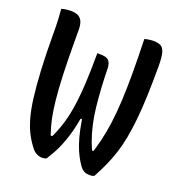

<svg xmlns="http://www.w3.org/2000/svg" viewBox="-130 -814 860 928"><g transform="rotate(20 300.0 -349.5)"><path d="M30 -700Q39 -703 46.5 -704Q54 -705 61.5 -706Q69 -707 77 -707Q101 -707 116 -699Q131 -691 137.5 -674.5Q144 -658 144 -632Q144 -537 145.5 -463Q147 -389 151 -332Q155 -275 161.5 -230Q168 -185 178 -149.5Q188 -114 201 -82L170 -107H219L187 -82Q211 -127 227 -175.5Q243 -224 251.5 -281Q260 -338 263.5 -406.5Q267 -475 267 -558H283Q314 -558 325.5 -546.5Q337 -535 339 -510Q340 -455 343 -405Q346 -355 351 -310Q356 -265 365 -225Q374 -185 387 -149Q400 -113 418 -82L378 -107H441L403 -82Q418 -126 428.5 -170Q439 -214 446 -264.5Q453 -315 456.5 -378Q460 -441 460 -520Q460 -599 457 -700Q465 -703 472 -704Q479 -705 486 -706Q493 -707 500 -707Q526 -707 540 -699.5Q554 -692 560.5 -669.5Q567 -647 567 -600Q567 -516 564.5 -448.5Q562 -381 556.5 -326.5Q551 -272 542.5 -227Q534 -182 521.5 -143.5Q509 -105 493 -69.5Q477 -34 457 3Q454 5 451 6Q448 7 445 7.5Q442 8 439 8Q436 8 433 8Q415 8 404 2Q393 -4 381 -20Q369 -37 357 -60Q345 -83 334.5 -113.5Q324 -144 315.5 -184Q307 -224 301 -275L329 -233H276L306 -275Q300 -234 293 -200Q286 -166 277 -138Q268 -110 258 -85.5Q248 -61 236 -39.5Q224 -18 211 3Q208 5 204 6Q200 7 196 7.5Q192 8 189 8Q174 8 161 1.5Q148 -5 138 -17Q117 -43 100.5 -73.5Q84 -104 71.5 -146.5Q59 -189 51.5 -248Q44 -307 39.5 -389.5Q35 -472 35 -583Q35 -616 33.5 -645.5Q32 -675 30 -700Z"/></g></svg>

Font: Recursive Monospace Casual Medium
Style: Regular
Weight: 500
Version: Version 1.047